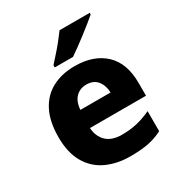

<svg xmlns="http://www.w3.org/2000/svg" viewBox="-181 -893 968 1030"><g transform="rotate(-30 303.5 -378.0)"><path d="M310 -559Q427 -559 495 -495.5Q563 -432 563 -309V-230H216Q219 -177 252 -145Q285 -113 348 -113Q399 -113 441.5 -123Q484 -133 529 -154V-30Q489 -9 443 0.5Q397 10 329 10Q247 10 182.5 -20Q118 -50 81.5 -112.5Q45 -175 45 -271Q45 -368 78 -432Q111 -496 171 -527.5Q231 -559 310 -559ZM315 -442Q276 -442 250 -416.5Q224 -391 220 -340H407Q406 -383 383 -412.5Q360 -442 315 -442ZM524 -756Q508 -742 483 -722Q458 -702 429.5 -680Q401 -658 374 -638.5Q347 -619 328 -606H215V-620Q231 -638 254 -663.5Q277 -689 299 -716.5Q321 -744 337 -766H524Z"/></g></svg>

Font: Noto Sans Georgian ExtraBold
Style: Regular
Weight: 800
Designer: Monotype Design Team, Akaki Razmadze
Foundry: Google LLC
Version: Version 2.005; ttfautohint (v1.8.4.7-5d5b)